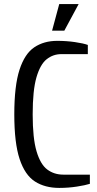

<svg xmlns="http://www.w3.org/2000/svg" viewBox="-20 -910 475 940"><path d="M270 10Q200 10 151 -21.5Q102 -53 76 -131.5Q50 -210 50 -350Q50 -490 75.5 -568.5Q101 -647 148 -678.5Q195 -710 260 -710Q305 -710 346.5 -704Q388 -698 410 -690V-645H280Q240 -645 208.5 -620Q177 -595 158.5 -531.5Q140 -468 140 -350Q140 -233 159 -169Q178 -105 211.5 -80Q245 -55 290 -55H420V-10Q398 -3 356.5 3.5Q315 10 270 10ZM235 -760 270 -890H365L295 -760Z"/></svg>

Font: Cuprum
Style: Regular
Weight: 400
Designer: Jovanny Lemonad
Foundry: Jovanny Lemonad
Version: Version 3.000